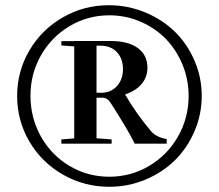

<svg xmlns="http://www.w3.org/2000/svg" viewBox="-20 -737 847 744"><path d="M403.8 -13.2Q306.6 -13.2 224.4 -60.1Q142.1 -106.9 94.2 -188Q46.4 -269 46.4 -365.2Q46.4 -460.9 94 -541.7Q141.6 -622.6 223.4 -669.7Q305.2 -716.8 401.4 -716.8Q475.1 -716.8 542 -689.2Q608.9 -661.6 657 -614.7Q705.1 -567.9 733.4 -502.7Q761.7 -437.5 761.7 -365.2Q761.7 -293.5 733.6 -228.3Q705.6 -163.1 657.7 -116Q609.9 -68.8 543.5 -41Q477.1 -13.2 403.8 -13.2ZM710.9 -365.2Q710.9 -429.7 686.8 -487.5Q662.6 -545.4 621.6 -587.2Q580.6 -628.9 523.7 -653.3Q466.8 -677.7 403.8 -677.7Q320.3 -677.7 250 -636Q179.7 -594.2 138.9 -522.7Q98.1 -451.2 98.1 -366.2Q98.1 -280.3 138.4 -208.3Q178.7 -136.2 249 -94.2Q319.3 -52.2 403.3 -52.2Q487.3 -52.2 558.1 -94.2Q628.9 -136.2 669.9 -208.3Q710.9 -280.3 710.9 -365.2ZM217.8 -180.2V-196.8L267.6 -200.7V-557.1L217.8 -561V-577.6H267.6V-578.1H408.7Q477.1 -578.1 514.2 -550.8Q551.3 -523.4 551.3 -475.1Q551.3 -438.5 528.8 -411.6Q506.3 -384.8 464.8 -371.1Q506.8 -297.9 565.4 -228.5Q585.4 -205.1 626 -198.2V-180.2H502Q477.5 -231.4 408.7 -338.4Q396 -358.4 376 -358.4H354V-201.2L412.6 -196.8V-180.2ZM354 -560.1V-377.9Q358.9 -377.4 370.6 -377.4Q409.7 -377.4 433.1 -403.3Q456.5 -429.2 456.5 -469.7Q456.5 -509.3 433.3 -534.7Q410.2 -560.1 366.7 -560.1Z"/></svg>

Font: Elstob 18pt SemiBold
Style: Regular
Weight: 600
Designer: Peter S. Baker
Version: Version 1.015